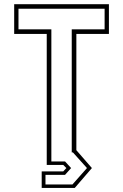

<svg xmlns="http://www.w3.org/2000/svg" viewBox="-20 -720 586 914"><path d="M178.5 174.5V96H281L296 80L281 65H202.5V-558.5H47.5V-700H498.5V-558.5H343.5V-5L417.5 80L336 174.5ZM196.5 158H325L394 80L327 5.5H321.5V-580.5H478V-678.5H68V-580.5H224.5V48.5H289.5L318.5 80L289.5 112.5H196.5Z"/></svg>

Font: Tourney Thin ExtraLight
Style: Regular
Weight: 250
Version: Version 1.015